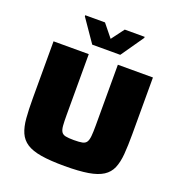

<svg xmlns="http://www.w3.org/2000/svg" viewBox="-158 -1038 1103 1178"><g transform="rotate(20 393.5 -448.5)"><path d="M394 8Q300 8 240 -2Q180 -12 145.5 -34.5Q111 -57 94.5 -94.5Q78 -132 73.5 -187Q69 -242 69 -317V-688H299V-292Q299 -248 301 -222Q303 -196 311.5 -182.5Q320 -169 339 -165Q358 -161 393 -161Q429 -161 448 -165Q467 -169 475.5 -182.5Q484 -196 486.5 -222Q489 -248 489 -292V-688H718V-317Q718 -242 713.5 -187Q709 -132 693 -94.5Q677 -57 642 -34.5Q607 -12 547 -2Q487 8 394 8ZM299 -750 197 -898V-905H326L393 -822L455 -905H585V-898L482 -750Z"/></g></svg>

Font: Saira Expanded ExtraBold
Style: Regular
Weight: 800
Width: 7
Designer: Hector Gatti with collaboration of the Omnibus-Type team
Foundry: Omnibus-Type
Version: Version 1.101